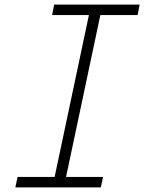

<svg xmlns="http://www.w3.org/2000/svg" viewBox="-20 -820 640 840"><path d="M47 0 57 -46H219L369 -754H208L217 -800H591L582 -754H419L269 -46H431L421 0Z"/></svg>

Font: Victor Mono Thin Thin
Style: Italic
Weight: 250
Italic angle: -12°
Monospace: yes
Version: Version 1.561;gftools[0.9.30]